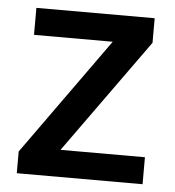

<svg xmlns="http://www.w3.org/2000/svg" viewBox="-44 -581 567 623"><g transform="rotate(5 239.0 -270.0)"><path d="M442.9 0H33.2V-70.8L306.2 -452.1H49.8V-540H435.1V-460L168 -87.9H442.9Z"/></g></svg>

Font: f1_58959          
Style: Regular
Weight: 600
Foundry: Ascender Corporation
Version: Version 1.10